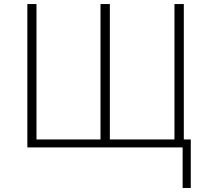

<svg xmlns="http://www.w3.org/2000/svg" viewBox="-20 -724 1036 943"><path d="M877 -39.1H917V199.2H877ZM114.3 0V-704.1H159.2V-39.1H473.6V-704.1H519.5V-39.1H836.9V-704.1H882.8V0Z"/></svg>

Font: Gothic A1 ExtraLight
Style: Regular
Weight: 275
Designer: HanYang I&C Co.,Ltd.
Foundry: HanYang I&C Co.,Ltd.
Version: Version 2.50